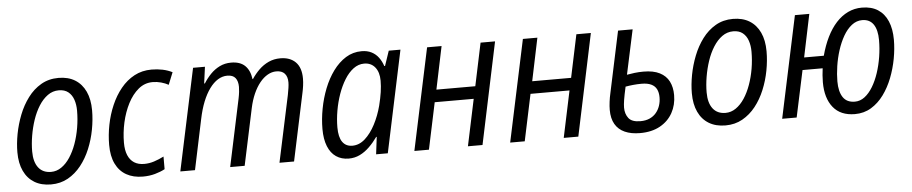

<svg xmlns="http://www.w3.org/2000/svg" viewBox="-37 -771 4776 1006"><g transform="rotate(-5 2351.0 -267.5)"><path d="M198.7 8.8Q147.9 8.8 111.8 -12.9Q75.7 -34.7 56.4 -75.7Q37.1 -116.7 37.1 -174.3Q37.1 -219.7 46.6 -270.3Q56.2 -320.8 75.2 -369.4Q94.2 -418 123.8 -457.5Q153.3 -497.1 193.6 -520.5Q233.9 -543.9 285.2 -543.9Q335.9 -543.9 371.8 -522Q407.7 -500 427 -458.7Q446.3 -417.5 446.3 -359.4Q446.3 -310.1 436.5 -258.3Q426.8 -206.5 407 -158.7Q387.2 -110.8 357.4 -73.2Q327.6 -35.6 288.1 -13.4Q248.5 8.8 198.7 8.8ZM204.6 -56.6Q233.9 -56.6 259 -74Q284.2 -91.3 304.2 -121.6Q324.2 -151.9 338.4 -191.2Q352.5 -230.5 360.1 -274.9Q367.7 -319.3 367.7 -364.7Q367.7 -396.5 358.9 -422.4Q350.1 -448.2 331.1 -463.6Q312 -479 281.2 -479Q249 -479 222.7 -460Q196.3 -440.9 176 -408.7Q155.8 -376.5 142.3 -336.4Q128.9 -296.4 121.8 -253.7Q114.7 -210.9 114.7 -171.9Q114.7 -116.7 137.9 -86.7Q161.1 -56.6 204.6 -56.6Z M681.6 9.8Q631.3 9.8 595 -10.7Q558.6 -31.2 539.1 -71.3Q519.5 -111.3 519.5 -170.9Q519.5 -223.1 530 -276.4Q540.5 -329.6 561.3 -377.7Q582 -425.8 612.8 -463.6Q643.6 -501.5 684.1 -523.2Q724.6 -544.9 774.9 -544.9Q805.2 -544.9 833 -539.1Q860.8 -533.2 883.8 -521.5L857.9 -457.5Q841.3 -466.8 819.6 -472.9Q797.9 -479 774.9 -479Q732.9 -479 700.2 -451.9Q667.5 -424.8 644.5 -380.1Q621.6 -335.4 609.6 -282Q597.7 -228.5 597.7 -175.3Q597.7 -136.2 608.9 -109.6Q620.1 -83 641.6 -69.3Q663.1 -55.7 693.8 -55.7Q720.7 -55.7 746.3 -64Q772 -72.3 797.9 -85.4V-19Q775.4 -6.8 745.6 1.5Q715.8 9.8 681.6 9.8Z M878.9 0 992.7 -535.2H1055.2L1043.5 -448.2H1047.4Q1063.5 -474.1 1084.7 -496.1Q1106 -518.1 1133.1 -531.5Q1160.2 -544.9 1193.4 -544.9Q1240.7 -544.9 1266.4 -520Q1292 -495.1 1297.9 -449.2H1300.3Q1317.4 -475.1 1339.8 -497.1Q1362.3 -519 1390.4 -532Q1418.5 -544.9 1451.7 -544.9Q1503.4 -544.9 1532.5 -515.6Q1561.5 -486.3 1561.5 -429.2Q1561.5 -410.6 1558.8 -391.1Q1556.2 -371.6 1551.8 -352.1L1477.1 0H1400.4L1475.1 -350.1Q1479 -370.1 1481.4 -386.7Q1483.9 -403.3 1483.9 -416Q1483.9 -445.8 1469.2 -462.2Q1454.6 -478.5 1425.3 -478.5Q1401.9 -478.5 1379.6 -465.8Q1357.4 -453.1 1338.4 -429.7Q1319.3 -406.2 1304.4 -372.8Q1289.6 -339.4 1280.8 -298.3L1217.3 0H1141.1L1216.3 -354Q1220.2 -373 1221.9 -388.4Q1223.6 -403.8 1223.6 -414.6Q1223.6 -444.8 1210.2 -461.7Q1196.8 -478.5 1167.5 -478.5Q1141.6 -478.5 1117.9 -463.9Q1094.2 -449.2 1074 -421.4Q1053.7 -393.6 1037.8 -354Q1022 -314.5 1011.7 -264.2L956.1 0Z M1764.6 9.8Q1726.1 9.8 1698 -9.3Q1669.9 -28.3 1655 -65.7Q1640.1 -103 1640.1 -156.2Q1640.1 -208.5 1650.4 -262.9Q1660.6 -317.4 1680.4 -367.7Q1700.2 -418 1729.5 -458Q1758.8 -498 1796.4 -521.5Q1834 -544.9 1879.9 -544.9Q1909.2 -544.9 1931.4 -533.7Q1953.6 -522.5 1968.5 -502.4Q1983.4 -482.4 1991.7 -457H1995.6L2022 -535.2H2083.5L1970.2 0H1908.7L1919.9 -90.8H1917Q1897 -62.5 1873.5 -39.6Q1850.1 -16.6 1823 -3.4Q1795.9 9.8 1764.6 9.8ZM1789.1 -55.7Q1825.2 -55.7 1855.7 -83Q1886.2 -110.4 1909.7 -155.3Q1933.1 -200.2 1946.8 -252.4Q1956.5 -291 1961.2 -322.8Q1965.8 -354.5 1965.8 -382.3Q1965.8 -426.8 1944.8 -452.9Q1923.8 -479 1887.2 -479Q1856.9 -479 1830.8 -459.5Q1804.7 -439.9 1784.2 -406.7Q1763.7 -373.5 1749 -332Q1734.4 -290.5 1726.6 -245.6Q1718.8 -200.7 1718.8 -158.2Q1718.8 -106.9 1736.8 -81.3Q1754.9 -55.7 1789.1 -55.7Z M2109.9 0 2223.6 -535.2H2299.8L2252.9 -310.1H2457.5L2504.9 -535.2H2581.1L2468.3 0H2391.6L2443.4 -245.1H2238.3L2186.5 0Z M2613.8 0 2727.5 -535.2H2803.7L2756.8 -310.1H2961.4L3008.8 -535.2H3085L2972.2 0H2895.5L2947.3 -245.1H2742.2L2690.4 0Z M3296.4 9.8Q3249.5 9.8 3216.3 -5.1Q3183.1 -20 3165.8 -49.8Q3148.4 -79.6 3148.4 -125Q3148.4 -144.5 3151.4 -167.5Q3154.3 -190.4 3159.2 -211.4L3228 -535.2H3304.7L3254.4 -300.8Q3272.5 -304.2 3294.9 -306.9Q3317.4 -309.6 3341.8 -309.6Q3394 -309.6 3427 -292.7Q3460 -275.9 3475.6 -245.4Q3491.2 -214.8 3491.2 -173.3Q3491.2 -121.6 3468.3 -80.1Q3445.3 -38.6 3401.9 -14.4Q3358.4 9.8 3296.4 9.8ZM3303.7 -52.2Q3331.5 -52.2 3352.3 -61.5Q3373 -70.8 3386.7 -87.2Q3400.4 -103.5 3407.2 -124.3Q3414.1 -145 3414.1 -168Q3414.1 -193.4 3405.3 -210.9Q3396.5 -228.5 3377 -237.8Q3357.4 -247.1 3326.2 -247.1Q3304.2 -247.1 3282.2 -244.9Q3260.3 -242.7 3241.7 -239.3Q3231.9 -195.3 3228 -170.7Q3224.1 -146 3224.1 -130.4Q3224.1 -97.2 3241.5 -74.7Q3258.8 -52.2 3303.7 -52.2Z M3746.1 8.8Q3695.3 8.8 3659.2 -12.9Q3623 -34.7 3603.8 -75.7Q3584.5 -116.7 3584.5 -174.3Q3584.5 -219.7 3594 -270.3Q3603.5 -320.8 3622.6 -369.4Q3641.6 -418 3671.1 -457.5Q3700.7 -497.1 3741 -520.5Q3781.2 -543.9 3832.5 -543.9Q3883.3 -543.9 3919.2 -522Q3955.1 -500 3974.4 -458.7Q3993.7 -417.5 3993.7 -359.4Q3993.7 -310.1 3983.9 -258.3Q3974.1 -206.5 3954.3 -158.7Q3934.6 -110.8 3904.8 -73.2Q3875 -35.6 3835.4 -13.4Q3795.9 8.8 3746.1 8.8ZM3752 -56.6Q3781.2 -56.6 3806.4 -74Q3831.5 -91.3 3851.6 -121.6Q3871.6 -151.9 3885.7 -191.2Q3899.9 -230.5 3907.5 -274.9Q3915 -319.3 3915 -364.7Q3915 -396.5 3906.2 -422.4Q3897.5 -448.2 3878.4 -463.6Q3859.4 -479 3828.6 -479Q3796.4 -479 3770 -460Q3743.7 -440.9 3723.4 -408.7Q3703.1 -376.5 3689.7 -336.4Q3676.3 -296.4 3669.2 -253.7Q3662.1 -210.9 3662.1 -171.9Q3662.1 -116.7 3685.3 -86.7Q3708.5 -56.6 3752 -56.6Z M4426.8 8.8Q4351.6 8.8 4312.5 -39.6Q4273.4 -87.9 4273.4 -171.9Q4273.4 -189.5 4274.9 -208.7Q4276.4 -228 4278.8 -245.1H4172.9L4120.6 0H4044.4L4158.2 -535.2H4233.9L4187 -310.1H4290.5Q4304.7 -363.3 4325.9 -406.5Q4347.2 -449.7 4375.2 -480.5Q4403.3 -511.2 4437.5 -527.6Q4471.7 -543.9 4510.7 -543.9Q4561 -543.9 4595 -522Q4628.9 -500 4646.2 -459.2Q4663.6 -418.5 4663.6 -361.8Q4663.6 -314 4654.1 -262.5Q4644.5 -210.9 4625.7 -162.6Q4606.9 -114.3 4578.6 -75.7Q4550.3 -37.1 4512.5 -14.2Q4474.6 8.8 4426.8 8.8ZM4432.1 -56.2Q4460 -56.2 4483.6 -74.2Q4507.3 -92.3 4526.4 -123.8Q4545.4 -155.3 4558.6 -195.1Q4571.8 -234.9 4578.9 -279.1Q4585.9 -323.2 4585.9 -366.2Q4585.9 -420.4 4565.9 -449.5Q4545.9 -478.5 4506.8 -478.5Q4476.6 -478.5 4451.4 -458.7Q4426.3 -439 4407.2 -405.8Q4388.2 -372.6 4375.2 -332Q4362.3 -291.5 4356 -249.5Q4349.6 -207.5 4349.6 -169.9Q4349.6 -116.2 4369.6 -86.2Q4389.6 -56.2 4432.1 -56.2Z"/></g></svg>

Font: Open Sans SemiCondensed
Style: Italic
Weight: 400
Width: 4
Italic angle: -12°
Designer: Monotype Design Team
Foundry: Monotype Imaging Inc.
Version: Version 3.000